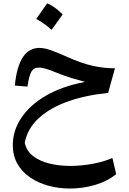

<svg xmlns="http://www.w3.org/2000/svg" viewBox="-20 -761 766 1136"><path d="M67.9 -254.9Q88.9 -477.5 213.4 -477.5Q239.7 -477.5 276.1 -465.6Q312.5 -453.6 368.7 -428.2Q457.5 -387.7 525.4 -372.3Q593.3 -356.9 660.2 -356.9L619.6 -210.9Q490.2 -198.7 384.3 -161.6Q278.3 -124.5 210.4 -63Q142.6 -1.5 126.5 83.5Q136.7 132.3 176.3 162.6Q215.8 192.9 273.4 206.8Q331.1 220.7 395 220.7Q461.4 220.7 528.1 208.3Q594.7 195.8 645 173.8L667.5 269Q615.7 311.5 543.2 333Q470.7 354.5 393.6 354.5Q327.1 354.5 266.4 337.9Q205.6 321.3 158 288.8Q110.4 256.3 83 208.3Q55.7 160.2 55.7 97.2Q55.7 12.7 105.7 -63Q155.8 -138.7 251.2 -194.6Q346.7 -250.5 483.4 -276.4Q451.7 -284.7 405.8 -298.6Q359.9 -312.5 315.4 -330.6Q274.9 -347.7 250 -354.5Q225.1 -361.3 209 -361.3Q179.2 -361.3 165.3 -336.2Q151.4 -311 142.6 -248.5ZM258.8 -741.2Q282.2 -731.9 305.2 -715.3Q328.1 -698.7 350.6 -675.8Q335 -653.3 318.6 -630.6Q302.2 -607.9 285.2 -584.5Q244.1 -622.1 194.3 -648.9Q210.9 -672.4 226.8 -695.1Q242.7 -717.8 258.8 -741.2Z"/></svg>

Font: Pinar-DS1-FD SemiBold
Style: Regular
Weight: 600
Designer: Amin Abedi
Version: Version 3.000